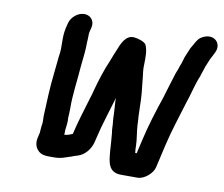

<svg xmlns="http://www.w3.org/2000/svg" viewBox="-83 -820 1139 978"><g transform="rotate(10 486.5 -331.0)"><path d="M277 -718C244 -718 210 -690 202 -657L196 -633C183 -577 196 -538 186 -483C183 -452 179 -417 176 -386C168 -316 166 -247 163 -183C161 -162 166 -142 161 -121C160 -106 158 -96 158 -83L152 -58C146 -32 151 -11 163 4C177 21 192 28 227 28H250C267 28 283 26 299 21C318 14 333 11 352 3L368 -2C403 -12 433 -47 442 -88L447 -109C464 -183 488 -252 509 -325V-307C509 -300 510 -290 511 -277L513 -241C513 -227 514 -215 515 -204C518 -186 516 -163 520 -146C523 -115 525 -85 527 -52C532 0 534 56 603 56H688C722 56 765 20 772 -14L799 -132C817 -209 842 -285 864 -357C882 -408 892 -460 912 -507C913 -510 917 -523 918 -526C922 -539 928 -553 931 -565C933 -568 934 -570 934 -572C938 -582 941 -589 945 -598C946 -601 947 -603 948 -605C953 -614 960 -627 964 -636C995 -691 944 -736 889 -706C868 -695 863 -682 851 -662C851 -660 849 -658 847 -655C840 -644 834 -632 830 -620C823 -605 816 -588 812 -571C810 -568 810 -565 809 -561C805 -551 797 -530 795 -522C792 -515 790 -509 787 -502C772 -456 761 -416 746 -368C721 -295 695 -212 677 -132L662 -66H654C653 -68 654 -69 654 -70C652 -82 652 -89 652 -102C651 -141 643 -171 641 -210C641 -232 638 -248 638 -272C637 -318 636 -363 630 -408L626 -447C624 -469 619 -494 621 -517C622 -557 623 -591 609 -620C600 -632 570 -643 546 -645C503 -648 484 -601 469 -562L459 -538C455 -529 451 -518 447 -507C425 -457 406 -397 392 -345C389 -332 384 -314 377 -293C358 -230 340 -172 325 -109V-107C315 -102 297 -95 285 -95C284 -95 283 -95 282 -94C284 -104 282 -111 283 -118C286 -140 289 -164 287 -183C288 -200 289 -216 289 -234C288 -302 300 -380 305 -452C310 -499 315 -538 315 -581L316 -600C317 -612 315 -620 318 -633L324 -657C332 -690 310 -718 277 -718Z"/></g></svg>

Font: Electronic
Style: TiIt
Weight: 900
Version: Version 1.011